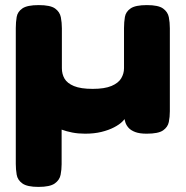

<svg xmlns="http://www.w3.org/2000/svg" viewBox="-20 -520 729 754"><path d="M131 214Q87 214 68 200.5Q49 187 45.5 166Q42 145 42 124V-410Q42 -433 45.5 -453.5Q49 -474 68 -487Q87 -500 132 -500Q178 -500 196.5 -486.5Q215 -473 219 -452Q223 -431 223 -409V-252Q223 -229 233.5 -211Q244 -193 270.5 -182Q297 -171 344 -171Q391 -171 418 -182.5Q445 -194 456 -212.5Q467 -231 467 -252V-410Q467 -433 470.5 -453.5Q474 -474 493 -487Q512 -500 557 -500Q602 -500 620.5 -486.5Q639 -473 643 -452.5Q647 -432 647 -409V-83Q647 -61 643 -41Q639 -21 620.5 -8Q602 5 556 5Q528 5 511 -1.5Q494 -8 485 -18Q476 -28 472.5 -39Q469 -50 468 -59L475 -63Q472 -54 460.5 -42.5Q449 -31 428 -20Q407 -9 378.5 -2Q350 5 314 5Q287 5 264 0.5Q241 -4 222 -11V125Q222 146 218 166.5Q214 187 195 200.5Q176 214 131 214Z"/></svg>

Font: Fredoka SemiExpanded
Style: Bold
Weight: 700
Width: 6
Designer: Ben Nathan
Foundry: Milena B. Brandão, Ben Nathan
Version: Version 2.001